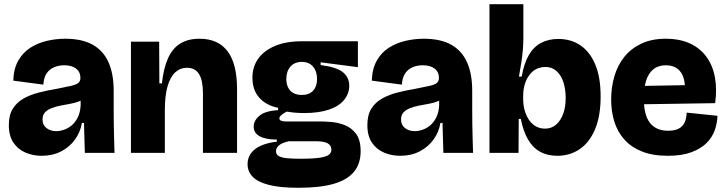

<svg xmlns="http://www.w3.org/2000/svg" viewBox="-20 -726 3450 912"><path d="M178 14Q137 14 101.5 -1Q66 -16 44 -48Q22 -80 22 -132Q22 -180 41 -210Q60 -240 92 -258Q124 -276 165 -286.5Q206 -297 249 -304Q295 -313 319 -318.5Q343 -324 352.5 -332.5Q362 -341 362 -356Q362 -384 341.5 -400Q321 -416 285 -416Q261 -416 239 -407.5Q217 -399 202.5 -379Q188 -359 186 -324L43 -343Q45 -400 67 -438.5Q89 -477 124.5 -499.5Q160 -522 203 -532Q246 -542 290 -542Q370 -542 420.5 -513.5Q471 -485 495.5 -430Q520 -375 520 -295V-205Q520 -171 520.5 -136.5Q521 -102 522 -68Q523 -34 524 0H383Q382 -32 381 -67.5Q380 -103 379 -142H369Q362 -99 336.5 -63.5Q311 -28 270.5 -7Q230 14 178 14ZM247 -103Q264 -103 283.5 -109.5Q303 -116 320 -130Q337 -144 349 -167.5Q361 -191 363 -225V-265H388Q377 -253 357 -245Q337 -237 314 -233Q291 -229 268 -224.5Q245 -220 225.5 -212.5Q206 -205 194 -192.5Q182 -180 182 -158Q182 -132 201 -117.5Q220 -103 247 -103Z M602 0V-304V-528H736L737 -330H749Q757 -402 778 -449Q799 -496 836 -519Q873 -542 928 -542Q1016 -542 1061 -482.5Q1106 -423 1106 -302V0H944V-282Q944 -344 925.5 -374Q907 -404 868 -404Q836 -404 812.5 -382.5Q789 -361 776 -316.5Q763 -272 763 -202V0Z M1398 166Q1309 166 1256 152Q1203 138 1179.5 113Q1156 88 1156 54Q1156 10 1191.5 -17.5Q1227 -45 1295 -53V-63Q1243 -63 1214 -78.5Q1185 -94 1185 -125Q1185 -153 1212 -176Q1239 -199 1301 -203V-214Q1245 -225 1212 -261.5Q1179 -298 1179 -357Q1179 -408 1206 -446.5Q1233 -485 1285.5 -507.5Q1338 -530 1414 -530H1680V-407L1503 -430V-417Q1581 -407 1610 -382Q1639 -357 1639 -319Q1639 -282 1615 -252Q1591 -222 1543 -205.5Q1495 -189 1424 -189Q1405 -189 1385 -190.5Q1365 -192 1342 -196Q1325 -187 1316 -179Q1307 -171 1307 -163Q1307 -158 1311 -155Q1315 -152 1323 -150.5Q1331 -149 1342 -149H1502Q1523 -149 1554.5 -146.5Q1586 -144 1618 -131.5Q1650 -119 1671.5 -90Q1693 -61 1693 -8Q1693 52 1661 90.5Q1629 129 1564 147.5Q1499 166 1398 166ZM1404 28Q1468 28 1500 23Q1532 18 1543 8.5Q1554 -1 1554 -14Q1554 -29 1546 -37.5Q1538 -46 1526.5 -49.5Q1515 -53 1503.5 -54Q1492 -55 1485 -55H1351Q1318 -47 1304.5 -35Q1291 -23 1291 -8Q1291 8 1304.5 15.5Q1318 23 1343 25.5Q1368 28 1404 28ZM1414 -275Q1449 -275 1467.5 -295.5Q1486 -316 1486 -351Q1486 -387 1467 -409.5Q1448 -432 1414 -432Q1379 -432 1359.5 -409.5Q1340 -387 1340 -351Q1340 -328 1348.5 -310.5Q1357 -293 1373.5 -284Q1390 -275 1414 -275Z M1881 14Q1840 14 1804.5 -1Q1769 -16 1747 -48Q1725 -80 1725 -132Q1725 -180 1744 -210Q1763 -240 1795 -258Q1827 -276 1868 -286.5Q1909 -297 1952 -304Q1998 -313 2022 -318.5Q2046 -324 2055.5 -332.5Q2065 -341 2065 -356Q2065 -384 2044.5 -400Q2024 -416 1988 -416Q1964 -416 1942 -407.5Q1920 -399 1905.5 -379Q1891 -359 1889 -324L1746 -343Q1748 -400 1770 -438.5Q1792 -477 1827.5 -499.5Q1863 -522 1906 -532Q1949 -542 1993 -542Q2073 -542 2123.5 -513.5Q2174 -485 2198.5 -430Q2223 -375 2223 -295V-205Q2223 -171 2223.5 -136.5Q2224 -102 2225 -68Q2226 -34 2227 0H2086Q2085 -32 2084 -67.5Q2083 -103 2082 -142H2072Q2065 -99 2039.5 -63.5Q2014 -28 1973.5 -7Q1933 14 1881 14ZM1950 -103Q1967 -103 1986.5 -109.5Q2006 -116 2023 -130Q2040 -144 2052 -167.5Q2064 -191 2066 -225V-265H2091Q2080 -253 2060 -245Q2040 -237 2017 -233Q1994 -229 1971 -224.5Q1948 -220 1928.5 -212.5Q1909 -205 1897 -192.5Q1885 -180 1885 -158Q1885 -132 1904 -117.5Q1923 -103 1950 -103Z M2627 14Q2580 14 2545 -5.5Q2510 -25 2487.5 -64.5Q2465 -104 2454 -161H2444L2443 0H2305V-207V-706H2466V-545Q2466 -519 2463.5 -489Q2461 -459 2456 -427.5Q2451 -396 2445 -362H2458Q2469 -425 2492 -464.5Q2515 -504 2550.5 -522.5Q2586 -541 2632 -541Q2693 -541 2738 -510Q2783 -479 2808 -418.5Q2833 -358 2833 -268Q2833 -175 2806.5 -112Q2780 -49 2733.5 -17.5Q2687 14 2627 14ZM2569 -115Q2600 -115 2622 -134.5Q2644 -154 2655.5 -186.5Q2667 -219 2667 -260Q2667 -301 2656.5 -334.5Q2646 -368 2624 -388Q2602 -408 2570 -408Q2554 -408 2538 -402.5Q2522 -397 2509 -385.5Q2496 -374 2486 -357Q2476 -340 2470.5 -317.5Q2465 -295 2465 -269V-258Q2465 -225 2473 -199Q2481 -173 2494.5 -154Q2508 -135 2527 -125Q2546 -115 2569 -115Z M3153 14Q3080 14 3029 -6.5Q2978 -27 2945.5 -63.5Q2913 -100 2898 -148.5Q2883 -197 2883 -253Q2883 -312 2898.5 -364.5Q2914 -417 2946 -456.5Q2978 -496 3027 -519Q3076 -542 3142 -542Q3209 -542 3257.5 -519.5Q3306 -497 3336 -455.5Q3366 -414 3376 -358Q3386 -302 3377 -236L2985 -230V-317L3263 -322L3231 -274Q3237 -321 3228 -352.5Q3219 -384 3197.5 -400Q3176 -416 3143 -416Q3107 -416 3083.5 -397Q3060 -378 3049 -343Q3038 -308 3038 -260Q3038 -179 3067.5 -142Q3097 -105 3153 -105Q3178 -105 3194.5 -111Q3211 -117 3221.5 -128.5Q3232 -140 3236.5 -156Q3241 -172 3242 -191L3388 -176Q3387 -142 3375.5 -108.5Q3364 -75 3337 -47.5Q3310 -20 3264.5 -3Q3219 14 3153 14Z"/></svg>

Font: Bricolage Grotesque 72pt ExtraBold
Style: Regular
Weight: 800
Designer: Mathieu Triay
Foundry: Atelier Triay
Version: Version 1.001;gftools[0.9.33.dev8+g029e19f]